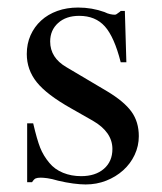

<svg xmlns="http://www.w3.org/2000/svg" viewBox="-20 -479 429 509"><path d="M300 -314Q283 -381 258 -409Q233 -437 190 -437Q155 -437 134 -418Q113 -399 113 -369Q113 -326 156 -301L264 -237Q309 -210 328.5 -183Q348 -156 348 -118Q348 -92 337 -68.5Q326 -45 306.5 -27.5Q287 -10 261.5 0Q236 10 207 10Q193 10 174 7.5Q155 5 134 0Q117 -5 106 -6.5Q95 -8 88 -8Q79 -8 74.5 -6Q70 -4 65 4H52V-152H68Q78 -109 86.5 -87.5Q95 -66 111 -47Q125 -30 147 -21Q169 -12 195 -12Q233 -12 255.5 -31.5Q278 -51 278 -84Q278 -129 226 -159L168 -192Q104 -228 77.5 -261Q51 -294 51 -336Q51 -363 61 -385.5Q71 -408 89 -424.5Q107 -441 132 -450Q157 -459 187 -459Q224 -459 257 -447Q265 -443 272 -441.5Q279 -440 284 -440Q287 -440 289 -441.5Q291 -443 298 -448L300 -450H311L315 -314Z"/></svg>

Font: Klingon pIqaD HaSta
Style: Regular
Weight: 400
Width: 0
Designer: Mike Neff (qa'vaj)
Foundry: Mike Neff and Michael Everson
Version: Version 2.003